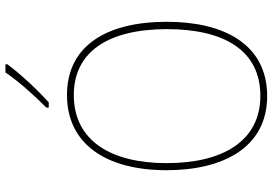

<svg xmlns="http://www.w3.org/2000/svg" viewBox="-168 -823 1001 705"><g transform="rotate(-90 332.5 -470.5)"><path d="M449 -944V-951H419C388 -905 335 -845 290 -801V-792H309C356 -834 415 -898 449 -944ZM605 -358C605 -583 515 -725 336 -725C158 -725 60 -584 60 -359C60 -154 142 10 332 10C524 10 605 -151 605 -358ZM86 -359C86 -563 168 -700 336 -700C493 -700 578 -576 578 -358C578 -148 500 -15 333 -15C168 -15 86 -152 86 -359Z"/></g></svg>

Font: Noto Sans Gujarati SemiCondensed Thin
Style: Regular
Weight: 100
Width: 4
Designer: Jelle Bosma - Monotype Design Team, Universal Thirst
Foundry: Monotype Imaging Inc.
Version: Version 2.106